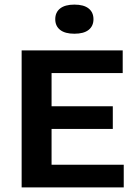

<svg xmlns="http://www.w3.org/2000/svg" viewBox="-20 -814 594 834"><path d="M74 0V-595H513V-496.5H204V-98.5H517.5V0ZM153 -254V-352.5H470V-254ZM303 -667.5Q262.5 -667.5 241.2 -684.2Q220 -701 220 -730.5Q220 -760.5 241.2 -777.2Q262.5 -794 303 -794Q344 -794 365 -777.2Q386 -760.5 386 -730.5Q386 -701 365 -684.2Q344 -667.5 303 -667.5Z"/></svg>

Font: Encode Sans SC SemiBold
Style: Regular
Weight: 600
Version: Version 3.002